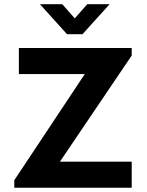

<svg xmlns="http://www.w3.org/2000/svg" viewBox="-20 -879 688 899"><path d="M46.9 0V-35.2L377 -532.2H68.4V-654.3H596.7V-619.1L260.7 -122.1H596.7V0ZM293.9 -718.8 167 -859.4H271.5L330.1 -793L388.7 -859.4H493.2L366.2 -718.8Z"/></svg>

Font: Sen
Style: Bold
Weight: 700
Designer: Kosal Sen, Philatype
Foundry: Philatype
Version: Version 2.000;gftools[0.9.31]